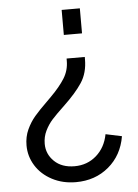

<svg xmlns="http://www.w3.org/2000/svg" viewBox="-54 -578 606 841"><g transform="rotate(-5 249.5 -157.5)"><path d="M44 42Q44 4 58.5 -27.5Q73 -59 94 -83.5Q115 -108 151 -143L169 -161Q209 -201 230.5 -235.5Q252 -270 252 -312V-322H332V-312Q332 -252 304 -209.5Q276 -167 222 -116Q187 -83 168.5 -62.5Q150 -42 137 -15.5Q124 11 124 42Q124 87 157 119Q190 151 246 151Q302 151 342 116Q382 81 393 23L464 38Q450 121 390.5 171Q331 221 246 221Q188 221 141.5 196.5Q95 172 69.5 131Q44 90 44 42ZM249 -536H329V-426H249Z"/></g></svg>

Font: Eudoxus Sans
Style: Regular
Weight: 400
Designer: Stijn de Vries
Foundry: tokotype
Version: Version 2.005